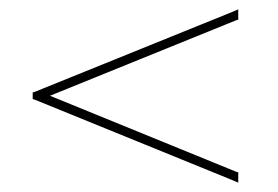

<svg xmlns="http://www.w3.org/2000/svg" viewBox="-20 -565 595 411"><path d="M476 -539 56 -369 50 -367V-353L56 -351L476 -180L490 -174V-196L484 -198L87 -360L484 -521L490 -523V-545Z"/></svg>

Font: Nordica Plus
Style: NordicaClassicUltraLight
Weight: 300
Version: Version 1